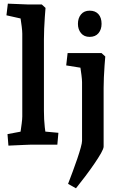

<svg xmlns="http://www.w3.org/2000/svg" viewBox="-20 -780 658 1035"><path d="M25.4 5 20.4 -57 142.5 -80 84.1 -29Q86.7 -41.5 90.2 -65.3Q93.7 -89.1 96.9 -113.8Q100.1 -138.5 100.1 -152.5V-598.3Q100.1 -612.5 97 -637.5Q93.8 -662.5 89.7 -688.9Q85.5 -715.4 82.5 -733.5L141.3 -669.1L14.7 -697.5L22.3 -760.3L129.1 -756H205.1L225.4 -737.4Q223.7 -718.5 221.6 -687.9Q219.5 -657.3 218.1 -625.1Q216.8 -592.9 216.8 -568.3V-182.5Q216.8 -135.5 221.4 -94.3Q226 -53.2 229.6 -31.4L172.3 -75.4L294.8 -64.1L289.1 0H141.7Q134.9 0 114.6 1Q94.4 2 69.7 3Q45 4 25.4 5ZM389.5 235 346.9 211.2Q358.9 179.8 372.1 144.5Q385.3 109.1 396.8 75.2Q408.3 41.4 415.3 15.7Q422.3 -10 422.3 -21Q422.3 -36 422.3 -63Q422.3 -90 422.3 -117V-336.3Q422.3 -350.5 419.1 -375.5Q416 -400.5 411.9 -426.9Q407.7 -453.4 404.7 -471.5L463.5 -407.1L336.9 -427.4L344.5 -494H527.3L547.5 -475.4Q545.9 -456.5 543.6 -425.9Q541.3 -395.3 540 -363.1Q538.6 -330.9 538.6 -306.3V10Q538.6 21 524.5 46Q510.3 71 488 103.5Q465.7 136 439.7 170.5Q413.6 205 389.5 235ZM463.1 -581.2Q433.3 -581.2 416.7 -601.4Q400.1 -621.5 400.1 -651.4Q400.1 -682.4 416.7 -702.4Q433.3 -722.5 463.5 -722.5Q493.7 -722.5 510.6 -703.7Q527.5 -685 527.5 -651.3Q527.5 -620.9 510.8 -601Q494.1 -581.2 463.1 -581.2Z"/></svg>

Font: Andada Pro
Style: Regular
Weight: 400
Designer: Carolina Giovagnoli
Foundry: Huerta Tipografica
Version: Version 3.003